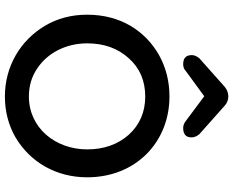

<svg xmlns="http://www.w3.org/2000/svg" viewBox="-104 -832 952 784"><g transform="rotate(90 372.0 -440.0)"><path d="M242 -712C253 -712 262 -715 269 -722L373 -798L475 -722C484 -715 493 -712 503 -712C528 -712 541 -723 541 -746C541 -757 537 -767 528 -778L411 -882C390 -901 358 -901 335 -882L218 -778C209 -767 205 -757 205 -747C205 -724 217 -712 242 -712ZM374 16C436 16 492 1 542 -28C641 -87 704 -192 704 -320C704 -520 559 -656 374 -656C313 -656 257 -642 206 -614C105 -557 40 -455 40 -320C40 -256 55 -199 85 -148C145 -47 251 16 374 16ZM374 -82C331 -82 294 -93 261 -115C195 -158 157 -235 157 -320C157 -388 177 -445 218 -490C258 -535 310 -557 374 -557C437 -557 489 -535 530 -490C570 -445 590 -388 590 -320C590 -191 503 -82 374 -82Z"/></g></svg>

Font: Dongle
Style: Regular
Weight: 400
Designer: Yanghee Ryu
Foundry: Yanghee Ryu
Version: Version 2.000